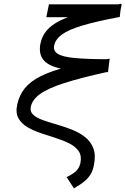

<svg xmlns="http://www.w3.org/2000/svg" viewBox="-20 -823 670 1026"><path d="M375 183.5 336 123.5Q371 106.5 387.5 90Q404 73.5 409.5 49Q417.5 10.5 401 -14.2Q384.5 -39 351.8 -55.8Q319 -72.5 278.8 -85.2Q238.5 -98 198.2 -111.5Q158 -125 126.2 -143.8Q94.5 -162.5 78.5 -191.2Q62.5 -220 72 -264Q82.5 -314 112.2 -351Q142 -388 198.2 -416.2Q254.5 -444.5 344.8 -466.8Q435 -489 566 -509.5L557.5 -439.5Q410 -407 322.5 -378.8Q235 -350.5 193.8 -320.5Q152.5 -290.5 144.5 -252Q139.5 -226 157.8 -209.5Q176 -193 209.2 -181.2Q242.5 -169.5 283.2 -157.8Q324 -146 363.5 -130.5Q403 -115 434 -91Q465 -67 479 -30.2Q493 6.5 481.5 61Q476.5 87 465 107Q453.5 127 432.2 145Q411 163 375 183.5ZM557 -437.5Q409.5 -437.5 326.5 -452Q243.5 -466.5 214 -500.5Q184.5 -534.5 196.5 -592Q205 -631.5 230.5 -661.2Q256 -691 305.5 -715Q355 -739 433.8 -760.5Q512.5 -782 628 -803L620 -732.5Q495.5 -709 421 -686.8Q346.5 -664.5 311.5 -639Q276.5 -613.5 269.5 -580Q263.5 -552 288 -535.8Q312.5 -519.5 379.5 -513Q446.5 -506.5 565.5 -506.5ZM227.5 -731 241.5 -800H630.5L616.5 -731Z"/></svg>

Font: Victor Mono Thin
Style: Italic
Weight: 100
Italic angle: -12°
Monospace: yes
Designer: Rune Bjørnerås
Version: Version 1.561;gftools[0.9.30]